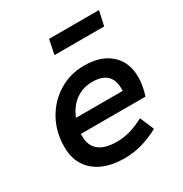

<svg xmlns="http://www.w3.org/2000/svg" viewBox="-163 -812 906 950"><g transform="rotate(-30 290.0 -337.5)"><path d="M280 12Q171 12 109 -40Q47 -92 47 -185Q47 -270 84.5 -338Q122 -406 187 -446Q252 -486 332 -486Q428 -486 482.5 -437Q537 -388 537 -303Q537 -279 532 -251Q527 -223 519 -201H150V-188Q150 -78 288 -78Q326 -78 363.5 -89Q401 -100 442 -122L476 -42Q377 12 280 12ZM169 -282H436V-296Q436 -346 408.5 -371Q381 -396 326 -396Q273 -396 232 -366.5Q191 -337 169 -282ZM232 -604 249 -687H534L516 -604Z"/></g></svg>

Font: Sometype Mono SemiBold
Style: Italic
Weight: 600
Italic angle: -12°
Designer: Ryoichi Tsunekawa
Foundry: Dharma Type
Version: Version 1.001